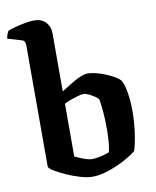

<svg xmlns="http://www.w3.org/2000/svg" viewBox="-88 -868 760 936"><g transform="rotate(-10 292.0 -400.0)"><path d="M294 0Q268 0 233 -10.5Q198 -21 164.5 -36Q131 -51 109 -65Q87 -79 87 -87V-688Q87 -697 83 -705Q79 -713 69 -715L1 -735Q3 -749 7 -758.5Q11 -768 14 -772Q25 -777 48.5 -783.5Q72 -790 98.5 -795Q125 -800 146 -800Q181 -800 202 -778Q223 -756 223 -721V-435Q235 -442 252 -453Q269 -464 288 -475Q307 -486 325 -493Q343 -500 357 -500Q374 -500 397 -494.5Q420 -489 443 -479.5Q466 -470 485.5 -459Q505 -448 514 -437Q524 -420 529.5 -396.5Q535 -373 538 -344Q541 -315 541 -283Q541 -225 533 -171.5Q525 -118 515 -88Q502 -77 477.5 -62Q453 -47 422 -33Q391 -19 357.5 -9.5Q324 0 294 0ZM306 -85Q319 -85 336 -88Q353 -91 368.5 -95.5Q384 -100 392 -103Q397 -115 400 -147.5Q403 -180 403 -214Q403 -249 401.5 -277Q400 -305 397.5 -327Q395 -349 392 -365Q388 -372 374 -381.5Q360 -391 345 -398Q330 -405 321 -405Q309 -405 292 -400Q275 -395 256.5 -388.5Q238 -382 223 -374V-113Q235 -107 250.5 -100.5Q266 -94 281 -89.5Q296 -85 306 -85Z"/></g></svg>

Font: Texturina 12pt
Style: Bold
Weight: 700
Designer: Guillermo Torres Carreño
Foundry: Omnibus-Type
Version: Version 1.002